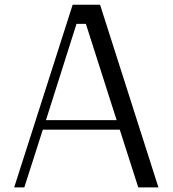

<svg xmlns="http://www.w3.org/2000/svg" viewBox="-20 -812 748 832"><path d="M294.9 -791.5H413.6L666.5 0H579.1L499 -250H165.5L85.4 0H41.5ZM311.5 -708.5 179.2 -291.5H485.4L352.1 -708.5Z"/></svg>

Font: Resagnicto
Style: Regular
Weight: 500
Version: Version 0.9991